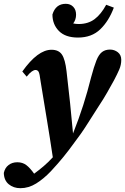

<svg xmlns="http://www.w3.org/2000/svg" viewBox="-77 -760 656 1007"><path d="M-57 147Q-51 120 -32 105.5Q-13 91 14 91Q41 91 60.5 105.5Q80 120 102 151Q128 132 152 111.5Q176 91 198 67Q199 66 199.5 65.5Q200 65 200 65Q185 -36 169 -132Q153 -228 136 -333Q131 -374 125.5 -383.5Q120 -393 109 -393Q101 -393 89.5 -385Q78 -377 63 -358L40 -385Q121 -499 193 -499Q231 -499 248 -473.5Q265 -448 272 -386Q282 -301 290.5 -220Q299 -139 306 -60Q337 -138 359.5 -208.5Q382 -279 401 -355Q416 -411 428.5 -442.5Q441 -474 458 -487Q475 -500 500 -500Q523 -500 541 -486Q559 -472 559 -446Q559 -420 548.5 -395.5Q538 -371 521 -339Q505 -310 485.5 -275.5Q466 -241 440 -202Q412 -159 381 -109.5Q350 -60 307 -4Q284 28 256.5 62Q229 96 190 138Q152 178 112.5 202.5Q73 227 30 227Q-6 227 -31 206.5Q-56 186 -57 147ZM332 -563Q266 -563 232 -597.5Q198 -632 198 -684Q215 -740 268 -740Q292 -740 307 -724.5Q322 -709 322 -683Q322 -657 307 -637Q321 -634 335 -634Q385 -634 419 -659.5Q453 -685 480 -735L520 -720Q494 -650 449 -606.5Q404 -563 332 -563Z"/></svg>

Font: Source Serif Pro
Style: Bold Italic
Weight: 700
Italic angle: -12°
Designer: Frank Grießhammer
Foundry: Adobe Systems Incorporated
Version: Version 3.001;hotconv 1.0.111;makeotfexe 2.5.65597